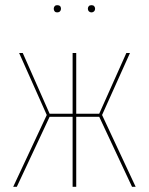

<svg xmlns="http://www.w3.org/2000/svg" viewBox="-20 -723 576 743"><path d="M375 -278 505 0H491L364 -271H275V0H261V-271H172L45 0H31L161 -278L54 -518H68L172 -283H261V-518H275V-283H364L469 -518H483ZM216 -689Q216 -683 212 -679Q208 -675 201 -675Q195 -675 191.5 -679Q188 -683 188 -689Q188 -695 191.5 -699Q195 -703 201 -703Q216 -703 216 -689ZM348 -689Q348 -683 344 -679Q340 -675 334 -675Q328 -675 324 -679Q320 -683 320 -689Q320 -695 323.5 -699Q327 -703 334 -703Q341 -703 344.5 -699Q348 -695 348 -689Z"/></svg>

Font: Fira Sans Compressed Hair
Style: Regular
Weight: 100
Width: 1
Designer: bBox Type GmbH & Carrois Corporate GbR & Edenspiekermann AG
Foundry: bBox Type GmbH & Carrois Corporate GbR & Edenspiekermann AG
Version: Version 4.301